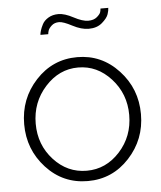

<svg xmlns="http://www.w3.org/2000/svg" viewBox="-53 -776 698 832"><g transform="rotate(-5 296.0 -360.0)"><path d="M296 10Q188 10 115 -69.5Q42 -149 42 -259Q42 -370 115.5 -449.5Q189 -529 296 -529Q402 -529 476 -449.5Q550 -370 550 -259Q550 -149 476.5 -69.5Q403 10 296 10ZM92 -257Q92 -165 151.5 -100Q211 -35 295 -35Q379 -35 439 -101Q499 -167 499 -260Q499 -352 439 -418Q379 -484 296 -484Q213 -484 152.5 -417Q92 -350 92 -257ZM357 -647Q325 -647 287 -667Q249 -687 231 -687Q211 -687 198.5 -675.5Q186 -664 183 -654Q180 -644 180 -639H146Q146 -645 149.5 -657Q153 -669 161 -684.5Q169 -700 187.5 -711Q206 -722 231 -722Q258 -722 295.5 -702Q333 -682 358 -682Q382 -682 396 -694Q410 -706 412.5 -715Q415 -724 415 -730H449Q449 -719 443.5 -702.5Q438 -686 415.5 -666.5Q393 -647 357 -647Z"/></g></svg>

Font: Raleway
Style: Light
Weight: 300
Designer: Matt McInerney, Pablo Impallari, Rodrigo Fuenzalida
Foundry: Matt McInerney, Pablo Impallari, Rodrigo Fuenzalida
Version: Version 3.000